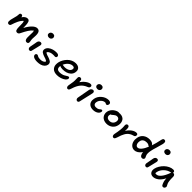

<svg xmlns="http://www.w3.org/2000/svg" viewBox="537 -2859 4986 4986"><g transform="rotate(45 3030.0 -366.5)"><path d="M107.9 -79.1Q82.5 -79.1 69.6 -96.7Q56.6 -114.3 56.9 -141.6Q57.1 -168.9 63 -202.1Q69.3 -232.4 85.7 -291.5Q102.1 -350.6 108.9 -382.8Q111.8 -399.4 113.3 -427Q114.7 -454.6 117.2 -466.8Q121.1 -481 133.5 -490.5Q146 -500 163.1 -500Q210.4 -500 213.9 -439.9Q277.3 -535.2 355 -535.2Q381.3 -535.2 398.9 -522.2Q416.5 -509.3 426 -482.9Q435.5 -456.5 439.5 -424.6Q443.4 -392.6 443.8 -347.2Q443.8 -316.9 445.8 -278.8Q505.9 -395 576.7 -464.6Q647.5 -534.2 709 -534.2Q773.4 -534.2 798.3 -482.9Q823.2 -431.6 814 -321.8Q807.6 -240.2 812.3 -207.5Q816.9 -174.8 821.5 -154.5Q826.2 -134.3 823.2 -119.1Q819.8 -99.1 804.4 -88.1Q789.1 -77.1 767.1 -77.1Q725.6 -77.1 708.3 -118.7Q690.9 -160.2 696.8 -253.9Q701.7 -340.3 699.7 -374Q697.8 -407.7 687 -425.8Q629.9 -381.3 585.4 -311.5Q541 -241.7 482.9 -123Q461.4 -79.1 417 -79.1Q373.5 -79.1 358.6 -119.4Q343.8 -159.7 345.2 -242.2Q346.2 -318.4 342.5 -356.2Q338.9 -394 325.2 -418.9Q297.4 -396 272.7 -362.1Q248 -328.1 228.3 -286.4Q208.5 -244.6 194.1 -206.3Q179.7 -168 165 -121.1Q151.9 -79.1 107.9 -79.1Z M1092.8 -573.2Q1051.8 -573.2 1029.1 -597.7Q1006.3 -622.1 1013.7 -657.2Q1019.5 -687 1044.2 -705.1Q1068.8 -723.1 1101.6 -723.1Q1143.6 -723.1 1163.3 -696.8Q1183.1 -670.4 1176.8 -637.2Q1171.9 -611.8 1150.1 -592.5Q1128.4 -573.2 1092.8 -573.2ZM969.7 20Q939.5 20 924.6 -4.2Q909.7 -28.3 915.5 -62Q928.7 -127 939.5 -189.5Q950.2 -252 953.6 -270Q960.4 -301.3 980.7 -320.1Q1001 -338.9 1031.7 -338.9Q1057.6 -338.9 1071 -321.3Q1084.5 -303.7 1078.6 -272Q1074.2 -247.6 1049.1 -147Q1023.9 -46.4 1019.5 -25.9Q1011.7 20 969.7 20Z M1322.3 88.9Q1271.5 88.9 1234.4 79.8Q1197.3 70.8 1178.5 55.7Q1159.7 40.5 1152.3 23.7Q1145 6.8 1148.4 -11.2Q1152.3 -28.8 1164.6 -39.3Q1176.8 -49.8 1195.3 -49.8Q1207 -49.8 1218.3 -43.9Q1229.5 -38.1 1239.3 -31Q1249 -23.9 1272.7 -18.1Q1296.4 -12.2 1330.1 -12.2Q1439.5 -12.2 1478 -75.2Q1474.1 -89.4 1456.3 -101.1Q1438.5 -112.8 1413.6 -121.1Q1388.7 -129.4 1359.9 -138.4Q1331.1 -147.5 1304.4 -159.4Q1277.8 -171.4 1257.1 -186.8Q1236.3 -202.1 1227.1 -226.6Q1217.8 -251 1224.1 -282.2Q1233.9 -332.5 1280.5 -370.6Q1327.1 -408.7 1388.7 -426Q1450.2 -443.4 1513.2 -441.9Q1561 -441.4 1582 -421.4Q1603 -401.4 1598.1 -372.1Q1594.2 -355 1582.3 -345Q1570.3 -335 1552.2 -335Q1544.4 -335 1527.8 -336.4Q1511.2 -337.9 1496.1 -337.9Q1376 -337.9 1320.3 -268.1Q1322.8 -253.9 1339.8 -242.4Q1356.9 -231 1381.6 -222.9Q1406.2 -214.8 1435.3 -206.1Q1464.4 -197.3 1491.7 -185.5Q1519 -173.8 1540.5 -158.2Q1562 -142.6 1572 -117.4Q1582 -92.3 1576.2 -60.1Q1565.9 -10.7 1528.8 23.4Q1491.7 57.6 1439.2 73.2Q1386.7 88.9 1322.3 88.9Z M1926.3 -30.8Q1875 -30.8 1835.2 -43.9Q1795.4 -57.1 1770.8 -80.3Q1746.1 -103.5 1731.2 -135.7Q1716.3 -168 1715.1 -206.3Q1713.9 -244.6 1721.2 -287.1Q1732.9 -344.2 1763.7 -399.7Q1794.4 -455.1 1837.9 -499.5Q1881.3 -543.9 1939.7 -571Q1998 -598.1 2059.1 -598.1Q2147 -598.1 2189.9 -550.5Q2232.9 -502.9 2215.8 -418.9Q2204.1 -359.9 2161.4 -318.8Q2118.7 -277.8 2059.3 -259Q2000 -240.2 1928.2 -240.2Q1851.6 -240.2 1825.2 -265.1Q1813 -202.6 1836.2 -166.7Q1859.4 -130.9 1926.3 -130.9Q1968.8 -130.9 2005.6 -140.1Q2042.5 -149.4 2066.9 -162.6Q2091.3 -175.8 2111.1 -188.7Q2130.9 -201.7 2147 -210.9Q2163.1 -220.2 2174.8 -220.2Q2194.3 -220.2 2202.9 -205.6Q2211.4 -190.9 2207 -168Q2200.2 -136.7 2161.4 -105.2Q2122.6 -73.7 2058.6 -52.2Q1994.6 -30.8 1926.3 -30.8ZM1845.2 -328.1Q1851.1 -328.1 1875.5 -323.5Q1899.9 -318.8 1922.9 -318.8Q1998 -318.8 2049.1 -347.9Q2100.1 -377 2109.9 -424.8Q2116.7 -459.5 2102.1 -477.3Q2087.4 -495.1 2047.9 -495.1Q1986.8 -495.1 1931.2 -447.8Q1875.5 -400.4 1844.2 -328.1Z M2377 26.9Q2352.5 26.9 2338.1 1.2Q2323.7 -24.4 2330.1 -59.1Q2365.7 -231.9 2356 -312Q2352.5 -354.5 2356 -377Q2360.4 -396.5 2375.2 -408.2Q2390.1 -419.9 2410.2 -419.9Q2440.9 -419.9 2455.3 -395.8Q2469.7 -371.6 2467.8 -312Q2525.9 -394.5 2594 -441.7Q2662.1 -488.8 2712.9 -488.8Q2741.7 -488.8 2755.1 -473.4Q2768.6 -458 2763.2 -431.2Q2756.8 -397 2714.8 -379.9Q2609.4 -339.8 2547.1 -262.9Q2484.9 -186 2446.8 -61Q2429.7 -7.8 2416.5 9.5Q2403.3 26.9 2377 26.9Z M2926.8 -518.1Q2885.3 -518.1 2862.8 -542.7Q2840.3 -567.4 2847.7 -603Q2853.5 -632.8 2877.7 -650.4Q2901.9 -668 2934.6 -668Q2977.1 -668 2997.1 -641.8Q3017.1 -615.7 3010.7 -582Q3005.9 -557.1 2983.9 -537.6Q2961.9 -518.1 2926.8 -518.1ZM2781.7 75.2Q2752.9 75.2 2736.8 50.5Q2720.7 25.9 2727.5 -6.8Q2748 -113.3 2765.6 -212.9Q2783.2 -312.5 2790.5 -350.1Q2796.4 -380.9 2820.3 -402.8Q2844.2 -424.8 2870.6 -424.8Q2896.5 -424.8 2910.2 -406Q2923.8 -387.2 2918 -354Q2911.1 -317.4 2874.3 -161.9Q2837.4 -6.3 2830.6 28.8Q2826.7 50.3 2814 62.7Q2801.3 75.2 2781.7 75.2Z M3227.1 -54.2Q3157.7 -54.2 3111.6 -83.5Q3065.4 -112.8 3048.6 -162.8Q3031.7 -212.9 3044.4 -276.9Q3065.9 -383.3 3152.8 -454.6Q3239.7 -525.9 3342.3 -525.9Q3382.3 -525.9 3406.2 -505.4Q3430.2 -484.9 3423.3 -449.2Q3418.9 -424.3 3405.5 -410.6Q3392.1 -397 3372.1 -397Q3360.4 -397 3347.7 -407Q3335 -417 3320.3 -417Q3261.7 -417 3211.9 -370.6Q3162.1 -324.2 3150.4 -263.2Q3140.1 -214.4 3162.6 -185.1Q3185.1 -155.8 3235.4 -155.8Q3266.1 -155.8 3289.6 -162.4Q3313 -168.9 3326.4 -178.5Q3339.8 -188 3350.1 -197.5Q3360.4 -207 3370.1 -213.6Q3379.9 -220.2 3390.1 -220.2Q3431.2 -220.2 3421.4 -170.9Q3410.2 -118.7 3355.5 -86.4Q3300.8 -54.2 3227.1 -54.2Z M3728 -47.9Q3673.8 -47.9 3629.9 -66.9Q3585.9 -85.9 3559.3 -117.9Q3532.7 -149.9 3522.2 -192.9Q3511.7 -235.8 3521 -282.2Q3529.8 -326.2 3556.6 -365.2Q3583.5 -404.3 3616.9 -429.2Q3650.4 -454.1 3684.8 -468.5Q3719.2 -482.9 3746.1 -482.9Q3760.7 -482.9 3771 -480Q3785.6 -482.9 3801.8 -482.9Q3853 -482.9 3892.1 -464.4Q3931.2 -445.8 3952.1 -413.6Q3973.1 -381.3 3980.7 -337.9Q3988.3 -294.4 3977.1 -245.1Q3959 -153.3 3889.9 -100.6Q3820.8 -47.9 3728 -47.9ZM3627 -268.1Q3616.2 -216.8 3645.3 -185.3Q3674.3 -153.8 3733.9 -153.8Q3787.1 -153.8 3824.7 -184.1Q3862.3 -214.4 3873 -266.1Q3883.8 -317.9 3862.3 -349.4Q3840.8 -380.9 3793.9 -380.9Q3768.1 -380.9 3748 -371.3Q3728 -361.8 3703.1 -340.8Q3696.3 -335 3683.3 -323.5Q3670.4 -312 3665.8 -308.6Q3661.1 -305.2 3653.1 -301.3Q3645 -297.4 3636.7 -296.9Q3630.4 -285.6 3627 -268.1Z M4112.8 82Q4088.4 82 4073.7 56.4Q4059.1 30.8 4065.4 -3.9Q4111.3 -224.1 4100.6 -317.9Q4094.7 -357.4 4099.6 -380.9Q4103.5 -398.9 4117.2 -410.4Q4130.9 -421.9 4149.4 -421.9Q4185.1 -421.9 4198.7 -384.8Q4212.4 -347.7 4203.6 -255.9Q4257.8 -345.2 4324.7 -390.6Q4391.6 -436 4451.7 -436Q4510.3 -436 4498.5 -373Q4491.7 -336.9 4444.8 -326.2Q4399.9 -315.4 4363.3 -293.9Q4326.7 -272.5 4300.3 -244.9Q4273.9 -217.3 4251.7 -178Q4229.5 -138.7 4214.4 -98.9Q4199.2 -59.1 4183.6 -5.9Q4166 47.4 4152.6 64.7Q4139.2 82 4112.8 82Z M4727.5 -71.8Q4662.6 -71.8 4616.9 -111.6Q4571.3 -151.4 4554.7 -215.8Q4538.1 -280.3 4552.2 -353Q4571.3 -449.7 4641.8 -502.9Q4712.4 -556.2 4814.5 -556.2Q4873.5 -556.2 4912.6 -536.4Q4951.7 -516.6 4961.4 -482.9Q5002.4 -603.5 5035.2 -763.2Q5047.9 -821.8 5089.4 -821.8Q5126.5 -821.8 5139.2 -793.2Q5151.9 -764.6 5139.2 -710.9Q5124 -643.6 5090.6 -537.1Q5057.1 -430.7 5044.4 -366.2Q5033.7 -313 5033.4 -272.2Q5033.2 -231.4 5040.5 -209Q5047.9 -186.5 5056.2 -170.4Q5064.5 -154.3 5070.1 -141.1Q5075.7 -127.9 5073.2 -115.2Q5070.3 -93.3 5053.2 -80.6Q5036.1 -67.9 5012.2 -67.9Q4975.6 -67.9 4951.9 -104.2Q4928.2 -140.6 4924.3 -200.2Q4878.4 -134.8 4827.9 -103.3Q4777.3 -71.8 4727.5 -71.8ZM4663.6 -341.8Q4649.9 -275.4 4672.4 -228.3Q4694.8 -181.2 4739.3 -181.2Q4787.1 -181.2 4837.2 -239.3Q4887.2 -297.4 4932.6 -407.2H4930.2Q4919.4 -407.2 4910.2 -413.3Q4900.9 -419.4 4893.1 -427Q4885.3 -434.6 4865.5 -440.7Q4845.7 -446.8 4817.4 -446.8Q4753.9 -446.8 4713.4 -418.7Q4672.9 -390.6 4663.6 -341.8Z M5369.1 -573.2Q5328.1 -573.2 5305.4 -597.7Q5282.7 -622.1 5290 -657.2Q5295.9 -687 5320.6 -705.1Q5345.2 -723.1 5377.9 -723.1Q5419.9 -723.1 5439.7 -696.8Q5459.5 -670.4 5453.1 -637.2Q5448.2 -611.8 5426.5 -592.5Q5404.8 -573.2 5369.1 -573.2ZM5246.1 20Q5215.8 20 5200.9 -4.2Q5186 -28.3 5191.9 -62Q5205.1 -127 5215.8 -189.5Q5226.6 -252 5230 -270Q5236.8 -301.3 5257.1 -320.1Q5277.3 -338.9 5308.1 -338.9Q5334 -338.9 5347.4 -321.3Q5360.8 -303.7 5355 -272Q5350.6 -247.6 5325.4 -147Q5300.3 -46.4 5295.9 -25.9Q5288.1 20 5246.1 20Z M5557.6 73.2Q5486.8 73.2 5453.4 24.7Q5419.9 -23.9 5434.6 -99.1Q5446.8 -158.7 5483.4 -219.5Q5520 -280.3 5569.6 -327.6Q5619.1 -375 5681.2 -405Q5743.2 -435.1 5802.2 -435.1Q5831.5 -435.1 5846.4 -418.7Q5861.3 -402.3 5855.5 -373Q5855.5 -372.1 5855 -370.8Q5854.5 -369.6 5854.5 -369.1Q5861.8 -372.1 5871.6 -372.1Q5898.4 -372.1 5914.6 -351.1Q5930.7 -330.1 5930.7 -298.8Q5930.7 -241.2 5931.6 -214.8Q5932.6 -188.5 5937.3 -148.9Q5941.9 -109.4 5953.4 -78.9Q5964.8 -48.3 5984.4 -16.1Q5993.2 -3.9 5991.7 12.2Q5990.2 28.3 5983.4 42.7Q5976.6 57.1 5961.4 67.1Q5946.3 77.1 5928.2 77.1Q5899.9 77.1 5886.2 53.2Q5861.3 7.3 5848.6 -36.9Q5835.9 -81.1 5834.5 -147Q5775.4 -32.7 5702.1 20.3Q5628.9 73.2 5557.6 73.2ZM5541.5 -83Q5535.2 -57.6 5536.6 -40Q5549.8 -33.2 5578.6 -33.2Q5639.2 -33.2 5701.9 -109.9Q5764.6 -186.5 5814.5 -328.1L5820.3 -339.8H5817.4Q5715.3 -323.7 5637.2 -249Q5559.1 -174.3 5541.5 -83Z"/></g></svg>

Font: Shantell Sans Irregular Bouncy
Style: Italic
Weight: 500
Italic angle: -11.31°
Designer: Stephen Nixon, Anya Danilova, Shantell Martin
Foundry: Arrow Type
Version: Version 1.006;[9816181b4]